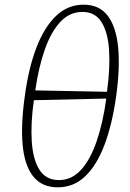

<svg xmlns="http://www.w3.org/2000/svg" viewBox="-20 -792 555 822"><path d="M227 10Q159 10 122 -37Q85 -84 77 -171Q69 -258 86 -379Q102 -499 135.5 -587Q169 -675 219.5 -723.5Q270 -772 338 -772Q406 -772 442 -723.5Q478 -675 486 -587Q494 -499 477 -378Q460 -258 427 -171Q394 -84 344.5 -37Q295 10 227 10ZM438 -399Q452 -500 447 -577Q442 -654 414.5 -697.5Q387 -741 333 -741Q278 -741 238 -698Q198 -655 171.5 -579Q145 -503 131 -405ZM232 -21Q287 -21 327 -65Q367 -109 394 -188Q421 -267 435 -370L125 -363Q111 -264 116 -186.5Q121 -109 149 -65Q177 -21 232 -21Z"/></svg>

Font: Noto Serif SemiCondensed ExtraLight
Style: Italic
Weight: 200
Width: 4
Italic angle: -12°
Designer: Monotype Design Team
Foundry: Monotype Imaging Inc.
Version: Version 2.013